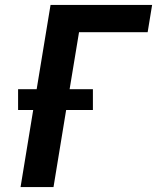

<svg xmlns="http://www.w3.org/2000/svg" viewBox="-20 -755 640 775"><path d="M63 0 114 -311H53V-395H128L184 -735H594L576 -625H299L261 -395H355V-311H247L196 0Z"/></svg>

Font: Iosevka Aile Extrabold
Style: Italic
Weight: 800
Italic angle: -9°
Designer: Belleve Invis
Foundry: Belleve Invis
Version: Version 31.1.0; ttfautohint (v1.8.4)